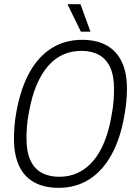

<svg xmlns="http://www.w3.org/2000/svg" viewBox="-20 -889 647 921"><path d="M261 12Q192 12 144 -14.5Q96 -41 71.5 -93.5Q47 -146 47 -223Q47 -252 49.5 -284Q52 -316 58 -349Q78 -462 120.5 -539.5Q163 -617 227 -657.5Q291 -698 374 -698Q443 -698 491 -671.5Q539 -645 564 -593Q589 -541 589 -463Q589 -434 586 -402.5Q583 -371 577 -337Q558 -225 515 -147Q472 -69 408 -28.5Q344 12 261 12ZM264 -41Q313 -41 353.5 -60Q394 -79 426 -116Q458 -153 480.5 -208Q503 -263 515 -335Q519 -356 521.5 -374Q524 -392 525 -407.5Q526 -423 526.5 -436.5Q527 -450 527 -462Q527 -526 508.5 -566Q490 -606 455 -625.5Q420 -645 371 -645Q322 -645 281.5 -626.5Q241 -608 209 -570.5Q177 -533 154.5 -478.5Q132 -424 119 -352Q115 -331 112.5 -313Q110 -295 109 -279.5Q108 -264 107.5 -251Q107 -238 107 -226Q107 -162 125.5 -121Q144 -80 179.5 -60.5Q215 -41 264 -41ZM368 -737 305 -866 306 -869H366L414 -737Z"/></svg>

Font: Archivo Condensed ExtraLight
Style: Italic
Weight: 250
Width: 3
Italic angle: -10°
Designer: Hector Gatti
Foundry: Omnibus-Type
Version: Version 2.001